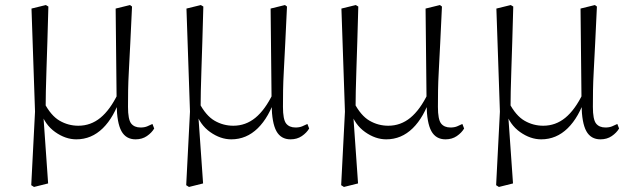

<svg xmlns="http://www.w3.org/2000/svg" viewBox="-20 -539 2500 762"><path d="M104 196 119 -96 105 -505 162 -519 172 -513Q170 -433 168 -372.5Q166 -312 164.5 -264.5Q163 -217 162 -177.5Q161 -138 161 -99L152 -82L171 189L115 203ZM518 14Q480 14 462 -18.5Q444 -51 443 -124V-127L439 -505L496 -519L504 -513Q500 -428 497 -366Q494 -304 491.5 -259Q489 -214 488.5 -180Q488 -146 488 -115Q488 -65 500.5 -49Q513 -33 538 -33Q553 -33 564 -37.5Q575 -42 585 -47L592 -29Q582 -12 563 1Q544 14 518 14ZM283 14Q240 14 199 -15Q158 -44 141 -97H139L155 -132Q182 -80 216.5 -60Q251 -40 291 -40Q340 -40 378.5 -71.5Q417 -103 448 -167L461 -155H459Q433 -74 388 -30Q343 14 283 14Z M719 196 734 -96 720 -505 777 -519 787 -513Q785 -433 783 -372.5Q781 -312 779.5 -264.5Q778 -217 777 -177.5Q776 -138 776 -99L767 -82L786 189L730 203ZM1133 14Q1095 14 1077 -18.5Q1059 -51 1058 -124V-127L1054 -505L1111 -519L1119 -513Q1115 -428 1112 -366Q1109 -304 1106.5 -259Q1104 -214 1103.5 -180Q1103 -146 1103 -115Q1103 -65 1115.5 -49Q1128 -33 1153 -33Q1168 -33 1179 -37.5Q1190 -42 1200 -47L1207 -29Q1197 -12 1178 1Q1159 14 1133 14ZM898 14Q855 14 814 -15Q773 -44 756 -97H754L770 -132Q797 -80 831.5 -60Q866 -40 906 -40Q955 -40 993.5 -71.5Q1032 -103 1063 -167L1076 -155H1074Q1048 -74 1003 -30Q958 14 898 14Z M1334 196 1349 -96 1335 -505 1392 -519 1402 -513Q1400 -433 1398 -372.5Q1396 -312 1394.5 -264.5Q1393 -217 1392 -177.5Q1391 -138 1391 -99L1382 -82L1401 189L1345 203ZM1748 14Q1710 14 1692 -18.5Q1674 -51 1673 -124V-127L1669 -505L1726 -519L1734 -513Q1730 -428 1727 -366Q1724 -304 1721.5 -259Q1719 -214 1718.5 -180Q1718 -146 1718 -115Q1718 -65 1730.5 -49Q1743 -33 1768 -33Q1783 -33 1794 -37.5Q1805 -42 1815 -47L1822 -29Q1812 -12 1793 1Q1774 14 1748 14ZM1513 14Q1470 14 1429 -15Q1388 -44 1371 -97H1369L1385 -132Q1412 -80 1446.5 -60Q1481 -40 1521 -40Q1570 -40 1608.5 -71.5Q1647 -103 1678 -167L1691 -155H1689Q1663 -74 1618 -30Q1573 14 1513 14Z M1949 196 1964 -96 1950 -505 2007 -519 2017 -513Q2015 -433 2013 -372.5Q2011 -312 2009.5 -264.5Q2008 -217 2007 -177.5Q2006 -138 2006 -99L1997 -82L2016 189L1960 203ZM2363 14Q2325 14 2307 -18.5Q2289 -51 2288 -124V-127L2284 -505L2341 -519L2349 -513Q2345 -428 2342 -366Q2339 -304 2336.5 -259Q2334 -214 2333.5 -180Q2333 -146 2333 -115Q2333 -65 2345.5 -49Q2358 -33 2383 -33Q2398 -33 2409 -37.5Q2420 -42 2430 -47L2437 -29Q2427 -12 2408 1Q2389 14 2363 14ZM2128 14Q2085 14 2044 -15Q2003 -44 1986 -97H1984L2000 -132Q2027 -80 2061.5 -60Q2096 -40 2136 -40Q2185 -40 2223.5 -71.5Q2262 -103 2293 -167L2306 -155H2304Q2278 -74 2233 -30Q2188 14 2128 14Z"/></svg>

Font: Noto Serif TC
Style: Regular
Weight: 200
Designer: Ryoko NISHIZUKA 西塚涼子 (kana & ideographs); Frank Grießhammer (Latin, Greek & Cyrillic); Wenlong ZHANG 张文龙 (bopomofo); San
Foundry: Adobe
Version: Version 2.001;hotconv 1.1.0;makeotfexe 2.6.0